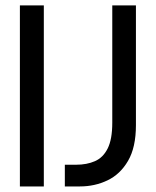

<svg xmlns="http://www.w3.org/2000/svg" viewBox="-20 -670 560 690"><path d="M213 -78H253.5Q292 -78 321.2 -90.8Q350.5 -103.5 367 -136.5Q383.5 -169.5 383.5 -229V-650.5H468.5V-220.5Q468.5 -140.5 440.2 -92Q412 -43.5 366.2 -21.8Q320.5 0 267.5 0H213ZM51.5 -650.5H137.5V0H51.5Z"/></svg>

Font: Overused Grotesk
Style: Regular
Weight: 450
Version: Version 0.004